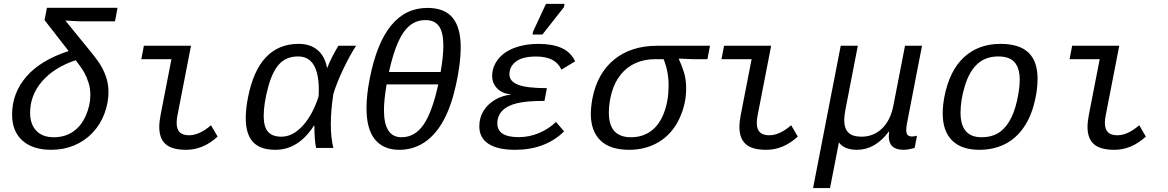

<svg xmlns="http://www.w3.org/2000/svg" viewBox="-20 -765 6041 993"><path d="M447.3 -273.9Q447.3 -307.1 438.5 -335.4Q429.7 -363.8 417 -387.5Q404.3 -411.1 371.6 -453.6Q259.3 -416 197.5 -344.2Q135.7 -272.5 135.7 -181.6Q135.7 -122.6 167.7 -88.9Q199.7 -55.2 258.3 -55.2Q314.5 -55.2 356.7 -83.3Q398.9 -111.3 423.1 -165.5Q447.3 -219.7 447.3 -273.9ZM392.6 -654.8 317.9 -658.7 442.4 -505.9Q486.3 -452.6 503.9 -421.9Q521.5 -391.1 531.2 -358.6Q541 -326.2 541 -289.1Q541 -232.9 519.8 -176.5Q498.5 -120.1 458.3 -77.9Q418 -35.6 363.3 -12.9Q308.6 9.8 245.6 9.8Q149.4 9.8 95.9 -38.1Q42.5 -85.9 42.5 -171.9Q42.5 -283.7 116.5 -368.9Q190.4 -454.1 335 -501L210.4 -661.1L222.7 -724.6H587.9L574.7 -654.8Z M893.6 -129.9Q893.6 -96.2 909.7 -80.8Q925.8 -65.4 958 -65.4Q1011.2 -65.4 1071.3 -117.2L1105.5 -58.6Q1030.8 9.8 942.9 9.8Q869.6 9.8 836.7 -19.5Q803.7 -48.8 803.7 -107.9Q803.7 -134.8 810.5 -170.4L866.7 -459H710.9L724.1 -528.3H967.8L897.9 -168.9Q893.6 -147 893.6 -129.9Z M1604 -115.7Q1523.4 9.8 1404.3 9.8Q1325.7 9.8 1288.3 -30.8Q1251 -71.3 1251 -154.8Q1251 -201.7 1262.7 -261.7Q1317.4 -538.1 1524.4 -538.1Q1584.5 -538.1 1622.3 -506.3Q1660.2 -474.6 1671.4 -413.6H1672.4Q1691.9 -464.8 1730 -528.3H1821.8Q1791.5 -482.9 1756.3 -409.7Q1721.2 -336.4 1704.1 -278.8Q1690.9 -192.4 1690.9 -124.5Q1690.9 -51.8 1704.1 0H1614.7Q1606 -41 1606 -115.7ZM1343.8 -165.5Q1343.8 -109.4 1366 -83.7Q1388.2 -58.1 1435.5 -58.1Q1494.1 -58.1 1545.7 -114.7Q1597.2 -171.4 1627.9 -266.6L1628.9 -299.3Q1628.9 -473.1 1521.5 -473.1Q1461.9 -473.1 1425.3 -434.6Q1388.7 -396 1366.2 -312Q1343.8 -228 1343.8 -165.5Z M2044.9 9.8Q1963.4 9.8 1919.4 -43.5Q1875.5 -96.7 1875.5 -206.5Q1875.5 -272 1892.1 -357.9Q1963.4 -724.1 2190.4 -724.1Q2279.3 -724.1 2321 -673.1Q2362.8 -622.1 2362.8 -519.5Q2362.8 -438 2338.4 -326.7Q2314 -215.3 2273.4 -141.4Q2232.9 -67.4 2175 -28.8Q2117.2 9.8 2044.9 9.8ZM2056.6 -55.2Q2126 -55.2 2170.9 -120.8Q2215.8 -186.5 2246.6 -328.6H1979.5Q1965.8 -247.6 1965.8 -195.3Q1965.8 -55.2 2056.6 -55.2ZM2179.7 -661.1Q2110.4 -661.1 2066.2 -596.4Q2022 -531.7 1991.7 -392.6H2258.8Q2272.9 -472.7 2272.9 -528.8Q2272.9 -597.7 2250.5 -629.4Q2228 -661.1 2179.7 -661.1Z M2663.1 -55.7Q2715.8 -55.7 2766.4 -76.4Q2816.9 -97.2 2855.5 -134.3L2897.5 -85.4Q2799.8 9.8 2644.5 9.8Q2553.7 9.8 2506.3 -21.2Q2459 -52.2 2459 -111.3Q2459 -157.2 2481.2 -192.4Q2503.4 -227.5 2541.3 -249.5Q2579.1 -271.5 2622.1 -275.4V-276.4Q2577.6 -281.2 2551.5 -307.6Q2525.4 -334 2525.4 -373Q2525.4 -418 2554.9 -457Q2584.5 -496.1 2639.6 -517.1Q2694.8 -538.1 2764.2 -538.1Q2836.4 -538.1 2884 -517.1Q2931.6 -496.1 2954.6 -447.8L2883.8 -404.8Q2867.7 -439.5 2835.4 -456.1Q2803.2 -472.7 2752 -472.7Q2683.1 -472.7 2648.9 -447Q2614.7 -421.4 2614.7 -380.4Q2614.7 -344.2 2659.4 -326.7Q2704.1 -309.1 2808.6 -309.1L2795.9 -243.2Q2702.1 -243.2 2652.3 -230.7Q2602.5 -218.3 2577.4 -191.9Q2552.2 -165.5 2552.2 -126.5Q2552.2 -55.7 2663.1 -55.7ZM2733.9 -586.4 2737.3 -602.5 2803.7 -745.1H2899.9L2896 -727.1L2785.2 -586.4Z M3234.4 9.8Q3134.8 9.8 3085.2 -38.8Q3035.6 -87.4 3035.6 -176.3Q3035.6 -209 3043.9 -255.9Q3069.3 -386.2 3156.7 -457.3Q3244.1 -528.3 3378.9 -528.3H3651.9L3638.7 -459H3563L3491.2 -461.9L3490.7 -460Q3505.4 -428.7 3517.1 -391.6Q3528.8 -354.5 3528.8 -307.1Q3528.8 -225.1 3492.2 -148.7Q3455.6 -72.3 3388.2 -31.2Q3320.8 9.8 3234.4 9.8ZM3438 -323.2Q3438 -395 3412.1 -459H3368.7Q3313.5 -459 3267.8 -439Q3222.2 -418.9 3190.4 -379.4Q3158.7 -339.8 3143.8 -286.6Q3128.9 -233.4 3128.9 -182.1Q3128.9 -55.2 3243.2 -55.2Q3303.2 -55.2 3346.9 -87.2Q3390.6 -119.1 3414.3 -182.1Q3438 -245.1 3438 -323.2Z M3894 -129.9Q3894 -96.2 3910.2 -80.8Q3926.3 -65.4 3958.5 -65.4Q4011.7 -65.4 4071.8 -117.2L4106 -58.6Q4031.2 9.8 3943.4 9.8Q3870.1 9.8 3837.2 -19.5Q3804.2 -48.8 3804.2 -107.9Q3804.2 -134.8 3811 -170.4L3867.2 -459H3711.4L3724.6 -528.3H3968.3L3898.4 -168.9Q3894 -147 3894 -129.9Z M4185.1 207.5 4328.1 -528.3H4416.5L4351.6 -193.4Q4346.2 -162.1 4346.2 -144Q4346.2 -100.6 4367.7 -79.3Q4389.2 -58.1 4435.5 -58.1Q4498 -58.1 4542.2 -100.8Q4586.4 -143.6 4601.1 -222.2L4660.6 -528.3H4748.5L4671.4 -129.9Q4667 -107.9 4667 -93.8Q4667 -73.2 4674.8 -66.2Q4682.6 -59.1 4695.8 -59.1Q4708.5 -59.1 4722.7 -63L4710.4 0Q4676.3 9.8 4653.3 9.8Q4576.7 9.8 4576.7 -59.6L4578.6 -85H4577.1Q4506.3 9.8 4412.6 9.8Q4379.9 9.8 4355.2 -0.2Q4330.6 -10.3 4318.8 -28.8L4272.9 207.5Z M5044.9 9.8Q4953.1 9.8 4904.3 -38.3Q4855.5 -86.4 4855.5 -179.2Q4855.5 -217.8 4864.3 -264.6Q4891.1 -400.9 4966.1 -469.5Q5041 -538.1 5154.3 -538.1Q5251.5 -538.1 5298.8 -493.2Q5346.2 -448.2 5346.2 -357.4Q5346.2 -291.5 5325.7 -218.5Q5305.2 -145.5 5265.6 -93.8Q5226.1 -42 5169.9 -16.1Q5113.8 9.8 5044.9 9.8ZM5253.9 -351.6Q5253.9 -412.6 5227.3 -442.9Q5200.7 -473.1 5143.1 -473.1Q5078.6 -473.1 5036.4 -435.5Q4994.1 -397.9 4970.9 -323.2Q4947.8 -248.5 4947.8 -182.1Q4947.8 -55.2 5056.6 -55.2Q5106 -55.2 5140.6 -75.4Q5175.3 -95.7 5200.4 -138.2Q5225.6 -180.7 5239.7 -243.4Q5253.9 -306.2 5253.9 -351.6Z M5694.3 -129.9Q5694.3 -96.2 5710.4 -80.8Q5726.6 -65.4 5758.8 -65.4Q5812 -65.4 5872.1 -117.2L5906.2 -58.6Q5831.5 9.8 5743.7 9.8Q5670.4 9.8 5637.5 -19.5Q5604.5 -48.8 5604.5 -107.9Q5604.5 -134.8 5611.3 -170.4L5667.5 -459H5511.7L5524.9 -528.3H5768.6L5698.7 -168.9Q5694.3 -147 5694.3 -129.9Z"/></svg>

Font: Cousine
Style: Italic
Weight: 400
Italic angle: -12°
Monospace: yes
Designer: Steve Matteson
Foundry: Monotype Imaging Inc.
Version: Version 1.21